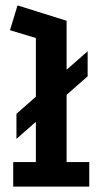

<svg xmlns="http://www.w3.org/2000/svg" viewBox="-20 -692 375 712"><path d="M41 -270 305 -502V-409L41 -177ZM29 0V-91H113V-551L17 -580L45 -672L227 -615V-91H311V0Z"/></svg>

Font: Podkova
Style: Bold
Weight: 700
Designer: Ilya Yudin
Foundry: Cyreal (www.cyreal.org)
Version: Version 2.102; ttfautohint (v1.8.1.43-b0c9)